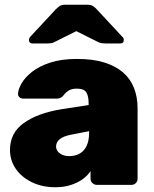

<svg xmlns="http://www.w3.org/2000/svg" viewBox="-20 -778 646 808"><path d="M213 10Q158 10 114.5 -11Q71 -32 46.5 -67.5Q22 -103 22 -147Q22 -219 80.5 -260.5Q139 -302 237 -318L353 -336V-343Q353 -374 343 -389.5Q333 -405 303 -405Q282 -405 269 -397Q256 -389 245 -374Q235 -363 219 -363H78Q68 -363 61.5 -369Q55 -375 56 -385Q57 -403 71 -427.5Q85 -452 114.5 -475.5Q144 -499 191 -514.5Q238 -530 304 -530Q371 -530 419 -515Q467 -500 498 -473Q529 -446 544 -407.5Q559 -369 559 -322V-26Q559 -15 551.5 -7.5Q544 0 533 0H388Q377 0 369 -7.5Q361 -15 361 -26V-58Q348 -38 326.5 -23Q305 -8 276.5 1Q248 10 213 10ZM271 -121Q296 -121 315 -131.5Q334 -142 344.5 -164Q355 -186 355 -219V-226L283 -212Q246 -205 231 -192Q216 -179 216 -162Q216 -150 223 -141Q230 -132 242.5 -126.5Q255 -121 271 -121ZM117 -595Q102 -595 102 -610Q102 -618 108 -624L215 -739Q226 -750 233.5 -754Q241 -758 251 -758H351Q361 -758 369 -754Q377 -750 387 -739L494 -624Q501 -618 501 -610Q501 -595 485 -595H428Q419 -595 410 -596Q401 -597 391 -602L301 -647L211 -602Q203 -597 193 -596Q183 -595 174 -595Z"/></svg>

Font: Rubik ExtraBold
Style: Regular
Weight: 800
Designer: Hubert and Fischer
Foundry: Hubert and Fischer
Version: Version 2.300;gftools[0.9.30]